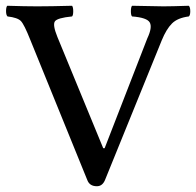

<svg xmlns="http://www.w3.org/2000/svg" viewBox="-20 -635 680 666"><path d="M438 -578Q434 -582 434 -596Q434 -610 438 -615Q520 -613 547 -613Q574 -613 635 -615Q640 -610 640 -596Q640 -582 635 -578Q596 -573 576.5 -553.5Q557 -534 541 -495L344 -10Q335 11 316 11Q291 11 283 -10L85 -497Q64 -550 52.5 -562Q41 -574 6 -578Q1 -583 1 -596.5Q1 -610 5 -615Q68 -613 109 -613Q154 -613 230 -615Q234 -610 234 -596Q234 -582 230 -578Q179 -573 170.5 -561Q162 -549 179 -507L338 -121H343L491 -502Q509 -540 499.5 -557Q490 -574 438 -578Z"/></svg>

Font: Libertinus Mono
Style: Regular
Weight: 400
Designer: Philipp H. Poll
Foundry: Khaled Hosny
Version: Version 6.7